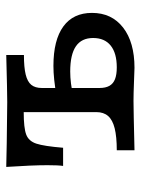

<svg xmlns="http://www.w3.org/2000/svg" viewBox="63 -518 455 621"><g transform="rotate(-90 290.5 -207.5)"><path d="M238.4 -123.4V-358.3Q186.9 -358.3 165.7 -350.2Q144.5 -342.1 136.4 -317.4Q128.2 -292.7 123.1 -230.9H64.3Q66.7 -245.8 66.7 -281.5Q66.7 -330.8 61.1 -414.8Q99.6 -413.9 137.6 -413.2Q204.1 -412.4 270.5 -411.6Q304.2 -411.6 423.1 -414.8V-357.6Q383 -357.6 359.9 -351.9Q336.8 -346.3 326.6 -333.8Q316.4 -321.3 316.4 -299.5V-113.2Q316.4 -93.7 323.3 -81.2Q330.3 -68.8 345 -63Q359.7 -57.3 383.1 -57.3Q429.1 -57.3 453.6 -77Q478.1 -96.7 478.1 -133.9Q478.1 -171.1 451.3 -189.5Q424.5 -207.9 369.7 -207.9Q332 -207.9 290.4 -197.9V-252Q346.6 -262.2 387.7 -262.2Q471.6 -262.2 515.5 -230.1Q559.3 -198.1 559.3 -137.5Q559.3 -73.8 511.9 -36.9Q464.4 0 381.5 0Q360.1 -0.7 337.3 -1.6Q297 -3.2 274.7 -3.2Q247 -3.2 115 0V-57.3Q158.7 -57.3 186 -64.1Q213.2 -70.9 225.8 -85.4Q238.4 -99.9 238.4 -123.4Z"/></g></svg>

Font: Playfair Micro SmCond SmLight
Style: Regular
Weight: 360
Width: 4
Designer: Claus Eggers Sørensen
Foundry: Claus Eggers Sørensen
Version: Version 2.100;Glyphs 3.2 (3219)